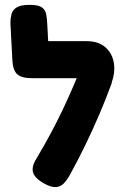

<svg xmlns="http://www.w3.org/2000/svg" viewBox="-20 -755 511 793"><path d="M166 5Q125 -17 117 -41.5Q109 -66 130 -99Q162 -153 189.5 -204Q217 -255 240.5 -305Q264 -355 285.5 -405Q307 -455 327 -506L442 -413Q417 -345 390 -282Q363 -219 332.5 -156Q302 -93 266 -28Q257 -12 244.5 1.5Q232 15 213.5 17.5Q195 20 166 5ZM437 -403 338 -432H113Q69 -432 51 -448.5Q33 -465 31 -508L23 -660Q23 -679 27.5 -696.5Q32 -714 49 -724.5Q66 -735 103 -735Q139 -735 153.5 -724Q168 -713 171 -695.5Q174 -678 175 -658L179 -585H339Q386 -585 415 -560Q444 -535 450.5 -493.5Q457 -452 437 -403Z"/></svg>

Font: Fredoka SemiCondensed SemiBold
Style: Regular
Weight: 600
Width: 4
Designer: Ben Nathan
Foundry: Milena B. Brandão, Ben Nathan
Version: Version 2.001